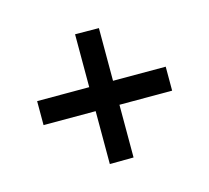

<svg xmlns="http://www.w3.org/2000/svg" viewBox="-88 -564 726 667"><g transform="rotate(30 275.0 -230.0)"><path d="M409 -35 79 -365 140 -425 469 -96ZM142 -37 81 -98 408 -425 469 -364Z"/></g></svg>

Font: Ysabeau Office
Style: Bold Italic
Weight: 700
Italic angle: -12°
Designer: Christian Thalmann (Catharsis Fonts)
Version: Version 2.001;gftools[0.9.30]; featfreeze: tnum,lnum,ss02